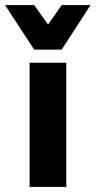

<svg xmlns="http://www.w3.org/2000/svg" viewBox="-31 -739 378 759"><path d="M231 0V-491H86V0ZM213 -543 327 -719H213L159 -642L104 -719H-11L104 -543Z"/></svg>

Font: Falling Sky
Style: Bd+
Weight: 400
Designer: Paul D. Hunt
Foundry: Adobe Systems Incorporated
Version: Version 1.02